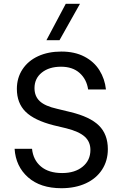

<svg xmlns="http://www.w3.org/2000/svg" viewBox="-20 -983 647 1013"><path d="M549 -196Q549 -135 518.5 -88Q488 -41 432.5 -15.5Q377 10 304 10Q193 10 128 -47.5Q63 -105 57 -198H149Q155 -139 196 -104.5Q237 -70 308 -70Q375 -70 416 -103.5Q457 -137 457 -192Q457 -235 427 -262Q397 -289 330 -306L263 -322Q161 -348 115 -393.5Q69 -439 69 -514Q69 -572 98.5 -617Q128 -662 181 -686.5Q234 -711 304 -711Q374 -711 425 -684.5Q476 -658 504.5 -612.5Q533 -567 539 -511H445Q437 -565 400 -598Q363 -631 302 -631Q239 -631 200.5 -600Q162 -569 162 -518Q162 -475 190 -449Q218 -423 281 -409L351 -392Q455 -367 502 -320.5Q549 -274 549 -196ZM327 -963H402L294 -771H225Z"/></svg>

Font: Goli
Style: Regular
Weight: 400
Designer: jaikishan Patel
Foundry: MagicType
Version: Version 1.000